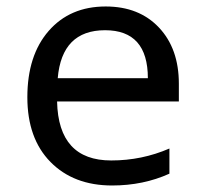

<svg xmlns="http://www.w3.org/2000/svg" viewBox="-20 -566 640 596"><path d="M535.2 -251H157.2Q161.1 -67.9 325.2 -67.9Q420.4 -67.9 505.9 -105V-26.9Q424.8 9.8 328.1 9.8Q208.5 9.8 136.7 -63.2Q64.9 -136.2 64.9 -264.2Q64.9 -394 131.1 -470Q197.3 -545.9 308.1 -545.9Q411.6 -545.9 473.4 -480.5Q535.2 -415 535.2 -306.2ZM159.2 -323.2H439Q439 -472.2 306.2 -472.2Q171.9 -472.2 159.2 -323.2Z"/></svg>

Font: Noto Mono
Style: Regular
Weight: 400
Designer: Monotype Design Team
Foundry: Monotype Imaging Inc.
Version: Version 1.00